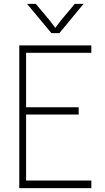

<svg xmlns="http://www.w3.org/2000/svg" viewBox="-20 -966 540 986"><path d="M449 -733H79V0H449V-39H114V-378H384V-415H114V-695H449ZM119 -946 244 -796H285L409 -946H364L292 -860L264 -823L236 -860L164 -946Z"/></svg>

Font: Kreadon Extra Light
Style: Regular
Weight: 200
Designer: kohakuno
Foundry: StudioGnu
Version: Version 1.000;Glyphs 3.1.2 (3151)